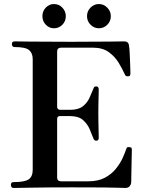

<svg xmlns="http://www.w3.org/2000/svg" viewBox="-20 -931 719 951"><path d="M47 0Q34 0 34 -16Q34 -29 47 -29Q103 -29 122.5 -43Q142 -57 142 -90V-638Q142 -668 124 -683Q106 -698 52 -698Q39 -698 39 -713Q39 -726 52 -726Q60 -726 128.5 -725Q197 -724 330 -724Q456 -724 521 -725Q586 -726 595 -726Q618 -726 619 -703Q621 -694 622 -673.5Q623 -653 624 -630Q625 -607 625.5 -589Q626 -571 626 -566Q626 -562 624 -557.5Q622 -553 615 -553Q608 -553 604.5 -554.5Q601 -556 598 -563Q586 -590 567.5 -620.5Q549 -651 518.5 -673Q488 -695 439 -695H284Q275 -695 269 -691Q263 -687 263 -674V-400Q263 -396 267 -391.5Q271 -387 276 -387H327Q369 -387 391 -405Q413 -423 423.5 -447Q434 -471 441 -488Q444 -496 446.5 -499.5Q449 -503 457 -503Q464 -503 466.5 -498Q469 -493 469 -488Q469 -480 468.5 -459.5Q468 -439 467.5 -415Q467 -391 467 -371Q467 -352 467.5 -325.5Q468 -299 468.5 -277.5Q469 -256 469 -249Q469 -234 457 -234Q446 -234 442 -247Q435 -266 424 -291.5Q413 -317 391 -336.5Q369 -356 327 -356H276Q263 -356 263 -341V-52Q263 -33 283 -33H418Q466 -33 499 -50.5Q532 -68 553.5 -94.5Q575 -121 587 -147.5Q599 -174 605 -192Q608 -201 611.5 -202Q615 -203 622 -202Q623 -202 623 -202Q631 -201 632 -197Q633 -193 633 -188Q633 -184 632.5 -163Q632 -142 631.5 -114.5Q631 -87 630.5 -63.5Q630 -40 630 -31Q630 -18 622.5 -9Q615 0 601 0Q594 0 570 -1Q546 -2 491 -2.5Q436 -3 337 -3Q215 -3 136.5 -1.5Q58 0 47 0ZM470 -791Q446 -791 428.5 -808.5Q411 -826 411 -851Q411 -876 428.5 -893.5Q446 -911 470 -911Q494 -911 511.5 -893Q529 -875 529 -851Q529 -826 511.5 -808.5Q494 -791 470 -791ZM247 -791Q224 -791 207 -808.5Q190 -826 190 -851Q190 -876 207 -893.5Q224 -911 247 -911Q272 -911 289 -893Q306 -875 306 -851Q306 -826 289 -808.5Q272 -791 247 -791Z"/></svg>

Font: Zen Old Mincho Black
Style: Regular
Weight: 900
Designer: Yoshimichi Ohira
Foundry: Positype
Version: Version 1.001